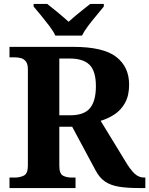

<svg xmlns="http://www.w3.org/2000/svg" viewBox="-20 -951 755 971"><path d="M28 0V-53H56Q80 -53 100.5 -63Q121 -73 121 -113V-600Q121 -627 111 -640Q101 -653 86 -657Q71 -661 56 -661H28V-714H351Q502 -714 567.5 -663.5Q633 -613 633 -523Q633 -468 612.5 -431Q592 -394 559 -372.5Q526 -351 489 -340L613 -137Q639 -93 660.5 -73Q682 -53 709 -53H715V0H682Q622 0 580.5 -7Q539 -14 511 -33Q483 -52 463 -90L345 -310H280V-113Q280 -73 298 -63Q316 -53 343 -53H362V0ZM335 -368Q406 -368 435.5 -404.5Q465 -441 465 -515Q465 -591 433 -623Q401 -655 333 -655H280V-368ZM260 -771Q249 -794 229 -820.5Q209 -847 187.5 -873Q166 -899 150 -918V-931H219Q240 -915 272.5 -888Q305 -861 327 -841Q342 -855 362 -871.5Q382 -888 402 -904Q422 -920 436 -931H505V-918Q490 -899 468 -873Q446 -847 426 -820.5Q406 -794 395 -771Z"/></svg>

Font: Noto Serif Myanmar
Style: Bold
Weight: 700
Designer: Ben Mitchell and the Monotype Design Team
Foundry: Monotype Imaging Inc.
Version: Version 2.106; ttfautohint (v1.8.4.7-5d5b)